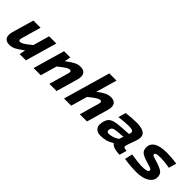

<svg xmlns="http://www.w3.org/2000/svg" viewBox="165 -1717 2739 2739"><g transform="rotate(45 1534.5 -348.0)"><path d="M341.8 0 359.9 -92.8Q277.8 -30.3 233.6 -9.5Q189.5 11.2 144 11.2Q92.3 11.2 65.2 -13.7Q38.1 -38.6 38.1 -85Q38.1 -115.7 47.9 -149.9L142.1 -477.1H287.1L201.2 -176.8Q196.8 -162.1 196.8 -151.9Q196.8 -126 223.1 -126Q243.7 -126 275.9 -145Q308.1 -164.1 389.2 -229L460 -477.1H605L467.8 0Z M886.7 -477.1 868.7 -383.8Q950.7 -445.8 995.1 -466.8Q1039.6 -487.8 1085 -487.8Q1137.2 -487.8 1164.1 -462.9Q1190.9 -438 1190.9 -391.1Q1190.9 -363.3 1180.7 -327.1L1086.9 0H941.9L1027.8 -299.8Q1031.7 -311.5 1031.7 -324.2Q1031.7 -351.1 1005.9 -351.1Q985.4 -351.1 953.1 -332Q920.9 -313 839.8 -248L768.6 0H623.5L760.7 -477.1Z M1586.4 -710 1495.6 -394Q1569.8 -449.7 1612.5 -468.8Q1655.3 -487.8 1698.7 -487.8Q1751.5 -487.8 1778.1 -462.9Q1804.7 -438 1804.7 -391.1Q1804.7 -363.3 1794.4 -327.1L1700.7 0H1555.7L1641.6 -299.8Q1645.5 -311.5 1645.5 -324.2Q1645.5 -351.1 1619.6 -351.1Q1599.1 -351.1 1566.9 -332Q1534.7 -313 1453.6 -248L1382.3 0H1237.3L1441.4 -710Z M2345.2 -180.2Q2333.5 -145.5 2333.5 -132.8Q2333.5 -121.1 2340.8 -115.5Q2348.1 -109.9 2365.2 -106.9L2396.5 -101.1L2364.3 8.8L2320.3 4.9Q2223.6 -3.4 2192.4 -48.8H2186.5Q2138.2 -18.6 2088.9 -4.9Q2039.6 8.8 1977.5 8.8Q1920.9 8.8 1889.6 -20.8Q1858.4 -50.3 1858.4 -99.1Q1858.4 -134.8 1870.6 -172.6Q1882.8 -210.4 1904.3 -231.9Q1930.2 -257.8 1976.6 -270.5Q2022.9 -283.2 2120.1 -289.1L2250.5 -296.9Q2260.3 -326.7 2260.3 -337.9Q2260.3 -358.4 2238.8 -367.7Q2217.3 -377 2166.5 -377Q2096.7 -377 1974.1 -360.8L2005.4 -475.1Q2127 -490.2 2206.5 -490.2Q2306.6 -490.2 2355.5 -463.4Q2404.3 -436.5 2404.3 -379.9Q2404.3 -348.6 2389.2 -304.2ZM2041.5 -94.2Q2076.2 -94.2 2121.6 -108.2Q2167 -122.1 2200.2 -147.9L2222.2 -213.9L2137.2 -206.1Q2082 -201.7 2058.6 -195.8Q2035.2 -189.9 2024.4 -179.2Q2004.4 -159.2 2004.4 -127Q2004.4 -111.8 2014.6 -103Q2024.9 -94.2 2041.5 -94.2Z M2976.1 -147.9Q2976.1 -78.1 2905.8 -32Q2835.4 14.2 2708 14.2Q2599.1 14.2 2462.9 -5.9L2489.3 -123Q2636.2 -99.1 2712.9 -99.1Q2829.1 -99.1 2829.1 -137.2Q2829.1 -152.8 2818.1 -160.4Q2807.1 -168 2771 -179.2L2705.1 -199.2Q2618.2 -225.6 2588.6 -254.6Q2559.1 -283.7 2559.1 -337.9Q2559.1 -410.2 2622.6 -450.7Q2686 -491.2 2820.3 -491.2Q2921.4 -491.2 3026.9 -475.1L2994.1 -358.9Q2878.4 -377.9 2814.9 -377.9Q2753.4 -377.9 2730.2 -370.4Q2707 -362.8 2707 -346.2Q2707 -332 2715.1 -326.4Q2723.1 -320.8 2751 -312Q2756.8 -310.1 2760.3 -309.1L2823.2 -289.1Q2915 -260.3 2945.6 -231.4Q2976.1 -202.6 2976.1 -147.9Z"/></g></svg>

Font: IntelOne Mono Bold
Style: Italic
Weight: 700
Italic angle: -16°
Designer: Fred Shallcrass
Foundry: Frere-Jones Type LLC
Version: Version 1.200;hotconv 1.1.0;makeotfexe 2.6.0;FJTRelease1.2